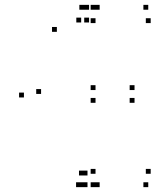

<svg xmlns="http://www.w3.org/2000/svg" viewBox="-20 -760 660 790"><path d="M390 -720V-740H370V-720ZM327 -720V-740H307V-720ZM327 10V-10H307V10ZM390 10V-10H370V10ZM373 -45V-65H353V-45ZM373 10V-10H353V10ZM590 10V-10H570V10ZM600 -45V-65H580V-45ZM373 -389.5V-409.5H353V-389.5ZM373 -337V-357H353V-337ZM533.5 -337V-357H513.5V-337ZM533.5 -389.5V-409.5H513.5V-389.5ZM590 -720V-740H570V-720ZM373 -720V-740H353V-720ZM373 -665V-685H353V-665ZM600 -665V-685H580V-665ZM340 10V-10H320V10ZM340 -38V-58H320V-38ZM325 -38V-58H305V-38ZM149 -373.5V-393.5H129V-373.5ZM214 -629V-649H194V-629ZM314 -667.5V-687.5H294V-667.5ZM346.5 -667.5V-687.5H326.5V-667.5ZM346.5 -720V-740H326.5V-720ZM326.5 -720V-740H306.5V-720ZM78.5 -359V-379H58.5V-359ZM313 10V-10H293V10Z"/></svg>

Font: Monaspace Argon Dots Var
Style: Regular
Weight: 400
Designer: Riley Cran and the Lettermatic Team
Version: Version 1.100 (Monaspace Argon Dots)